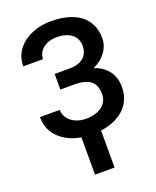

<svg xmlns="http://www.w3.org/2000/svg" viewBox="-173 -820 945 1163"><g transform="rotate(-20 300.0 -238.5)"><path d="M39.1 -197.3Q39.1 -142.6 62 -103.5Q85 -64.5 122.1 -39.6Q158.7 -14.2 205.1 -2.2Q251.5 9.8 299.3 9.8Q357.9 9.8 407.5 -4.2Q457 -18.1 492.7 -44.9Q528.3 -71.3 548.3 -110.1Q568.4 -148.9 568.4 -199.2Q568.4 -236.8 556.6 -267.1Q544.9 -297.4 522.5 -319.8Q508.3 -334.5 489 -345.9Q469.7 -357.4 446.3 -365.2Q470.7 -376 490.2 -390.9Q509.8 -405.8 523.9 -424.3Q540 -444.3 548.8 -468.3Q557.6 -492.2 557.6 -518.1Q557.6 -567.9 539.3 -605.7Q521 -643.6 487.3 -669.4Q453.6 -694.8 405.8 -707.8Q357.9 -720.7 299.3 -720.7Q248.5 -720.7 203.4 -706.8Q158.2 -692.9 124 -667.5Q89.4 -641.6 69.3 -604.5Q49.3 -567.4 49.3 -521H176.8Q176.8 -543 186.5 -560.8Q196.3 -578.6 212.9 -591.3Q229 -604 251.2 -610.8Q273.4 -617.7 299.3 -617.7Q332.5 -617.7 357.2 -609.6Q381.8 -601.6 397.9 -587.9Q414.1 -574.2 422.1 -555.7Q430.2 -537.1 430.2 -516.6Q430.2 -498.5 425.8 -483.2Q421.4 -467.8 412.6 -455.1Q403.8 -441.9 388.2 -431.9Q372.6 -421.9 351.1 -417Q341.8 -415 330.6 -413.8Q319.3 -412.6 306.6 -412.6H212.4V-312H306.6Q319.3 -312 330.8 -311Q342.3 -310.1 352.1 -308.1Q374.5 -303.7 391.1 -295.4Q407.7 -287.1 418.9 -273.4Q429.7 -260.3 435.3 -241.7Q440.9 -223.1 440.9 -199.7Q440.9 -176.8 431.4 -157.2Q421.9 -137.7 403.8 -123Q385.7 -108.4 359.4 -100.3Q333 -92.3 299.3 -92.3Q270 -92.3 245.6 -100.6Q221.2 -108.9 203.6 -123Q186 -137.2 176.5 -156.2Q167 -175.3 167 -197.3ZM359.4 244.1V-23.4H233.4V244.1Z"/></g></svg>

Font: Roboto Mono SemiBold
Style: Regular
Weight: 600
Monospace: yes
Designer: Google
Version: Version 3.000